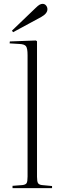

<svg xmlns="http://www.w3.org/2000/svg" viewBox="-20 -976 325 996"><path d="M45 0V-12L97 -16Q113 -18 118 -26Q123 -34 123 -60V-690Q123 -725 115 -736Q107 -747 80 -748L30 -751L31 -761L166 -766L172 -762V-59Q172 -35 177 -26.5Q182 -18 197 -16L250 -11V0ZM48 -809 42 -817 164 -934Q178 -948 186 -952Q194 -956 201 -956Q212 -956 219 -947.5Q226 -939 226 -928Q226 -906 194 -888Z"/></svg>

Font: Display Extralight
Style: Regular
Weight: 200
Designer: Latin by Veronika Burian and Jose Scaglione. Greek by Irene Vlachou. Cyrillic by Vera Evstafieva.
Foundry: TypeTogether
Version: Version 3.002